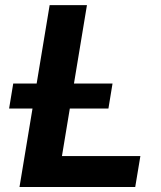

<svg xmlns="http://www.w3.org/2000/svg" viewBox="-20 -748 643 768"><path d="M58 0 178.6 -727.5H327.8L227.8 -123.7H541.5L520.9 0ZM16.4 -313.8 32.9 -413.8H430.1L413.7 -313.8Z"/></svg>

Font: Inter Variable
Style: Italic
Weight: 400
Italic angle: -9.39999°
Designer: Rasmus Andersson
Foundry: rsms
Version: Version 4.001;git-9221beed3